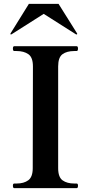

<svg xmlns="http://www.w3.org/2000/svg" viewBox="-20 -977 473 997"><path d="M54 0Q47 0 47 -13Q47 -24 54 -24H66Q104 -24 127 -41Q150 -58 150 -104L151 -632Q151 -679 127.5 -695.5Q104 -712 66 -712H54Q47 -712 47 -725Q47 -737 54 -737H378Q385 -737 385 -725Q385 -712 378 -712H366Q327 -712 304.5 -695.5Q282 -679 282 -632V-104Q282 -57 305 -40.5Q328 -24 366 -24H378Q385 -24 385 -13Q385 0 378 0ZM34 -801 35 -804 130 -957H284L380 -804L381 -801Q381 -798 377 -798L374 -799L207 -905L40 -799Q39 -798 37 -798Q34 -798 34 -801Z"/></svg>

Font: Shippori Mincho
Style: Bold
Weight: 700
Designer: FONTDASU
Foundry: FONTDASU / Google Inc. / but / Adobe
Version: Version 3.110; ttfautohint (v1.8.3)